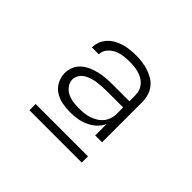

<svg xmlns="http://www.w3.org/2000/svg" viewBox="-115 -861 830 830"><g transform="rotate(45 300.0 -446.0)"><path d="M271 -317Q270 -317 270 -317Q270 -317 270 -317Q246 -317 222 -321.5Q198 -326 177.5 -339Q157 -352 145.5 -374.5Q134 -397 134 -421Q134 -441 142 -459.5Q150 -478 165 -491Q180 -504 198.5 -512Q217 -520 236.5 -524.5Q256 -529 276 -530.5Q296 -532 316 -532H418V-569Q418 -583 413.5 -596Q409 -609 400 -619.5Q391 -630 378.5 -637Q366 -644 353 -647.5Q340 -651 326.5 -652.5Q313 -654 299 -654Q280 -654 260.5 -651.5Q241 -649 223.5 -640.5Q206 -632 193.5 -616.5Q181 -601 181 -582H139Q139 -600 145.5 -617Q152 -634 164.5 -647.5Q177 -661 193 -670Q209 -679 226.5 -684Q244 -689 262.5 -691Q281 -693 299 -693Q318 -693 337 -690.5Q356 -688 374.5 -682Q393 -676 409.5 -666Q426 -656 437.5 -641Q449 -626 454.5 -607Q460 -588 460 -569V-323H418V-391Q418 -391 418 -391Q418 -391 417 -391Q417 -391 417 -391Q417 -391 417 -391Q408 -371 391.5 -356.5Q375 -342 355 -333Q335 -324 313.5 -320.5Q292 -317 271 -317ZM285 -356Q300 -356 316 -357.5Q332 -359 346.5 -364Q361 -369 374.5 -377Q388 -385 398 -397Q408 -409 413 -424.5Q418 -440 418 -455V-494H316Q302 -494 287.5 -493Q273 -492 259 -490Q245 -488 231 -483.5Q217 -479 205 -471.5Q193 -464 185 -451.5Q177 -439 177 -425Q177 -407 188 -392Q199 -377 215 -369Q231 -361 249 -358.5Q267 -356 285 -356ZM140 -199V-237H460V-199Z"/></g></svg>

Font: Zed Sans Extralight Extended
Style: Regular
Weight: 200
Width: 7
Designer: Belleve Invis
Foundry: Belleve Invis
Version: Version 1.0.0; ttfautohint (v1.8.4)